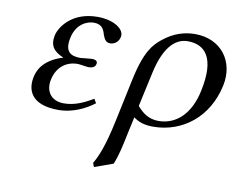

<svg xmlns="http://www.w3.org/2000/svg" viewBox="-75 -538 1082 875"><g transform="rotate(10 466.0 -100.5)"><path d="M149 -121C161 -177 201 -212 257 -212C266 -212 299 -206 307 -206C330 -206 339 -215 341 -227C344 -239 335 -246 316 -246C311 -246 265 -241 264 -241C221 -241 188 -255 203 -324C217 -390 266 -410 297 -410C336 -410 345 -385 351 -363C358 -346 364 -330 386 -330C399 -330 423 -338 429 -367C437 -403 386 -439 309 -439C191 -439 140 -362 131 -322C121 -272 142 -248 187 -229C89 -199 74 -141 69 -118C58 -66 70 10 207 10C270 10 330 -19 370 -50L359 -69C314 -42 272 -24 225 -24C165 -24 137 -67 149 -121Z M497 207C514 167 524 119 536 61L553 -17C577 0 601 10 644 10C778 10 895 -78 927 -231C951 -345 881 -439 761 -439C714 -439 663 -426 611 -383C579 -356 543 -322 514 -184L473 10C447 134 424 186 404 220L411 238ZM832 -189C810 -82 747 -20 664 -20C619 -20 589 -42 564 -72L598 -228C629 -374 690 -401 733 -401C813 -401 866 -347 832 -189Z"/></g></svg>

Font: Libertinus Sans
Style: Italic
Weight: 400
Italic angle: -12°
Designer: Philipp H. Poll, Khaled Hosny
Foundry: Caleb Maclennan
Version: Version 7.050;RELEASE